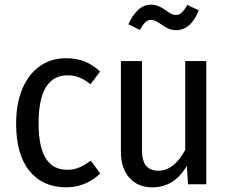

<svg xmlns="http://www.w3.org/2000/svg" viewBox="-20 -788 982 821"><path d="M408 -482 367 -428Q343 -447 319.5 -456.5Q296 -466 268 -466Q209 -466 177 -416Q145 -366 145 -260Q145 -62 267 -62Q295 -62 318 -71.5Q341 -81 368 -101L409 -46Q345 13 264 13Q163 13 106 -57Q49 -127 49 -259Q49 -345 75.5 -408Q102 -471 150 -505Q198 -539 263 -539Q306 -539 341 -525.5Q376 -512 408 -482Z M862 0H784L779 -79Q725 13 632 13Q569 13 533 -28Q497 -69 497 -139V-527H587V-147Q587 -101 604.5 -79.5Q622 -58 657 -58Q724 -58 772 -147V-527H862ZM672 -682Q658 -692 647.5 -697.5Q637 -703 627 -703Q612 -703 601.5 -693Q591 -683 578 -660L529 -684Q546 -723 570.5 -745.5Q595 -768 626 -768Q642 -768 656 -762.5Q670 -757 686 -746Q701 -735 711 -729.5Q721 -724 732 -724Q746 -724 757 -734Q768 -744 781 -767L830 -744Q813 -701 788.5 -680Q764 -659 734 -659Q716 -659 701.5 -665Q687 -671 672 -682Z"/></svg>

Font: Fira Sans Condensed
Style: Regular
Weight: 400
Width: 3
Designer: bBox Type GmbH & Carrois Corporate GbR & Edenspiekermann AG
Foundry: bBox Type GmbH & Carrois Corporate GbR & Edenspiekermann AG
Version: Version 4.301